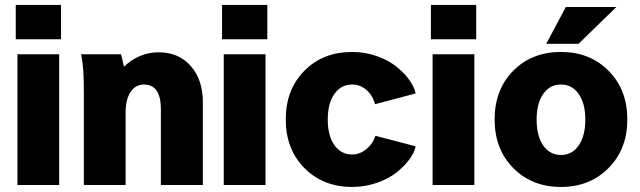

<svg xmlns="http://www.w3.org/2000/svg" viewBox="-20 -740 2559 768"><path d="M49.8 0V-522.9H216.8V0ZM43 -583V-720.2H224.1V-583Z M304.7 -522.9H463.9Q469.2 -506.8 475.6 -473.1Q536.6 -530.8 614.7 -530.8Q694.8 -530.8 743.2 -475.8Q791.5 -420.9 791.5 -330.1V0H623.5V-303.2Q623.5 -401.9 555.7 -401.9Q522.5 -401.9 502.4 -372.3Q482.4 -342.8 482.4 -288.1V0H315.4V-359.9Q315.4 -425.3 313.2 -457.3Q311 -489.3 304.7 -522.9Z M875 0V-522.9H1042V0ZM868.2 -583V-720.2H1049.3V-583Z M1123 -262.2Q1123 -381.8 1197.5 -457Q1272 -532.2 1388.7 -532.2Q1439.9 -532.2 1486.3 -515.9Q1532.7 -499.5 1564.5 -474.4Q1596.2 -449.2 1616.7 -420.9Q1637.2 -392.6 1642.6 -366.2L1480 -323.2Q1470.7 -358.9 1445.6 -380.4Q1420.4 -401.9 1388.7 -401.9Q1343.8 -401.9 1317.4 -364Q1291 -326.2 1291 -262.2Q1291 -197.3 1317.4 -159.7Q1343.8 -122.1 1388.7 -122.1Q1418.5 -122.1 1444.6 -142.8Q1470.7 -163.6 1481.9 -196.8L1642.6 -154.8Q1637.7 -129.4 1617.2 -101.8Q1596.7 -74.2 1564.9 -49.3Q1533.2 -24.4 1486.3 -8.3Q1439.5 7.8 1388.7 7.8Q1272.5 7.8 1197.8 -67.6Q1123 -143.1 1123 -262.2Z M1710.4 0V-522.9H1877.4V0ZM1703.6 -583V-720.2H1884.8V-583Z M2489.3 -262.2Q2489.3 -143.6 2414.3 -67.9Q2339.4 7.8 2224.1 7.8Q2107.9 7.8 2033.2 -67.6Q1958.5 -143.1 1958.5 -262.2Q1958.5 -381.8 2033 -457Q2107.4 -532.2 2224.1 -532.2Q2339.4 -532.2 2414.3 -456.8Q2489.3 -381.3 2489.3 -262.2ZM2126.5 -262.2Q2126.5 -196.3 2152.8 -158.2Q2179.2 -120.1 2224.1 -120.1Q2268.6 -120.1 2294.9 -158.4Q2321.3 -196.8 2321.3 -262.2Q2321.3 -325.7 2294.9 -363.8Q2268.6 -401.9 2224.1 -401.9Q2179.2 -401.9 2152.8 -364Q2126.5 -326.2 2126.5 -262.2ZM2243.2 -711.9H2445.3L2294.4 -564.9H2165Z"/></svg>

Font: LT Superior Black
Style: Regular
Weight: 900
Designer: Daniel Lyons
Foundry: LyonsType
Version: Version 2.005